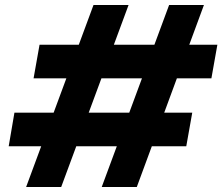

<svg xmlns="http://www.w3.org/2000/svg" viewBox="-20 -752 894 772"><path d="M389 0 660 -732H800L530 0ZM85 0 356 -732H497L226 0ZM15 -164 38 -299H753L729 -164ZM115 -437 139 -572H854L830 -437Z"/></svg>

Font: DM Sans 9pt Black
Style: Italic
Weight: 900
Italic angle: -10°
Version: Version 4.004;gftools[0.9.30]